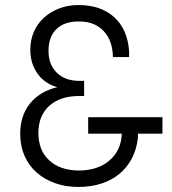

<svg xmlns="http://www.w3.org/2000/svg" viewBox="-20 -730 682 760"><path d="M623 -201H526V-185Q521 -140 502.5 -104Q484 -68 453.5 -42.5Q423 -17 381.5 -3.5Q340 10 291 10Q239 10 196.5 -5.5Q154 -21 123.5 -48.5Q93 -76 76.5 -114.5Q60 -153 60 -200Q60 -272 98.5 -320Q137 -368 207 -385Q158 -398 129 -438Q100 -478 100 -533Q100 -572 114 -604Q128 -636 153.5 -659.5Q179 -683 214 -696.5Q249 -710 291 -710Q379 -710 432 -662Q485 -614 491 -527V-504H427Q426 -570 389.5 -608Q353 -646 290 -645Q234 -645 203 -614.5Q172 -584 172 -528Q172 -474 205 -442Q238 -410 293 -410H313V-350H293Q218 -350 175 -311Q132 -272 132 -204Q132 -135 174.5 -95.5Q217 -56 291 -55Q367 -55 413.5 -95Q460 -135 462 -201H329V-266H623Z"/></svg>

Font: Tilda Sans
Style: Regular
Weight: 400
Designer: ParaType Ltd
Foundry: ParaType Ltd
Version: Version 1.009